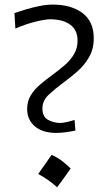

<svg xmlns="http://www.w3.org/2000/svg" viewBox="-20 -801 480 829"><path d="M223.1 -227.1Q164.1 -227.1 130.6 -255.4Q97.2 -283.7 97.2 -330.6Q97.2 -363.8 112.8 -389.4Q128.4 -415 153.3 -436Q178.2 -457 205.6 -477.1Q232.9 -497.1 258.1 -518.6Q283.2 -540 299.1 -566.2Q314.9 -592.3 314.9 -626Q314.9 -670.9 283.7 -694.1Q252.4 -717.3 197.3 -717.8Q176.3 -717.8 134.8 -707.8Q93.3 -697.8 46.4 -677.7L42.5 -744.6Q63.5 -752 92 -760.5Q120.6 -769 151.1 -775.1Q181.6 -781.2 207.5 -781.2Q287.6 -781.2 336.2 -744.6Q384.8 -708 384.8 -636.2Q384.8 -588.9 364.3 -553.7Q343.8 -518.6 313.2 -491.9Q282.7 -465.3 252 -442.9Q216.8 -417 189.9 -391.6Q163.1 -366.2 163.1 -333.5Q163.1 -297.9 186 -284.4Q209 -271 238.8 -270Q251.5 -270 270 -274.4Q288.6 -278.8 301.8 -283.2L305.7 -237.3Q290 -233.9 266.4 -230.5Q242.7 -227.1 223.1 -227.1ZM202.4 -132.1Q240.5 -117.6 285.1 -73.5Q256.1 -31.6 226.6 7.6Q208.3 -9.1 187.6 -23.6Q166.9 -38.1 144.9 -49.9Q160 -70.3 173.7 -90.5Q187.4 -110.6 202.4 -132.1Z"/></svg>

Font: Pinar DS1 Regular
Style: Regular
Weight: 400
Designer: Amin Abedi
Version: Version 3.000